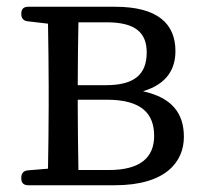

<svg xmlns="http://www.w3.org/2000/svg" viewBox="-20 -541 600 568"><path d="M43 -16V-13C43 0 50 7 63 7H320C470 7 524 -62 524 -136C524 -206 489 -252 403 -271C476 -293 499 -339 499 -390C499 -471 446 -521 321 -521H63C50 -521 43 -514 43 -501V-499C43 -487 50 -479 62 -478L122 -471C123 -415 124 -337 124 -287V-228C124 -176 123 -98 122 -42L62 -37C50 -36 43 -28 43 -16ZM210 -228V-246H296C400 -246 436 -204 436 -139C436 -75 395 -38 302 -38H212C211 -93 210 -175 210 -228ZM210 -289C210 -351 211 -424 212 -475H296C382 -475 414 -443 414 -386C414 -321 378 -289 293 -289Z"/></svg>

Font: 寒蝉锦书宋 Text
Style: Regular
Weight: 400
Designer: 寒蝉锦书宋{Warren} 思源宋体{Ryoko NISHIZUKA 西塚涼子 (kana & ideographs); Frank Grießhammer (Latin, Greek & Cyrillic); Wenlong ZHANG 
Foundry: Adobe & ChillType
Version: Version 2.000;Glyphs 3.1.1 (3135)